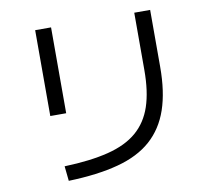

<svg xmlns="http://www.w3.org/2000/svg" viewBox="-83 -863 1046 952"><g transform="rotate(-10 440.0 -387.0)"><path d="M180 -78.9Q311.1 -83.3 401.7 -106.1Q492.2 -128.9 547.2 -176.1Q602.2 -223.3 627.2 -297.8Q652.2 -372.2 652.2 -481.1V-768.9H732.2V-482.2Q732.2 -356.7 701.7 -267.8Q671.1 -178.9 606.7 -121.7Q542.2 -64.4 438.3 -36.7Q334.4 -8.9 187.8 -4.4ZM153.3 -336.7V-768.9H233.3V-336.7Z"/></g></svg>

Font: Paperlogy 4 Regular
Style: Regular
Weight: 400
Designer: redesigned by Lee Juim, glyphs from Gmarket Sans & Montserrat
Foundry: PT&
Version: Version 1.001